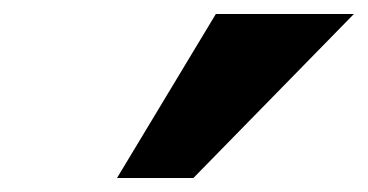

<svg xmlns="http://www.w3.org/2000/svg" viewBox="-20 -850 525 274"><path d="M147 -596H256L485 -830H288Z"/></svg>

Font: Geom Bold
Style: Bold Italic
Weight: 700
Italic angle: -10°
Version: Version 1.102